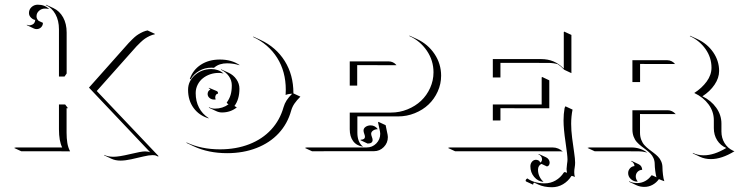

<svg xmlns="http://www.w3.org/2000/svg" viewBox="-20 -621 3103 806"><path d="M39.1 0 47.1 -2H241Q227.5 -29.3 227.5 -78.1V-182.6H253.4L265.4 -166.7H259.5V-64Q259.5 -40.3 262.6 -21.2Q265.6 -2.2 274.2 14.2L69.1 13.9ZM92.5 -515.4 92.8 -517.3Q98.1 -514.6 103.3 -514.6Q106.2 -514.6 109.6 -515.5Q113 -516.4 117.3 -518.6Q121.6 -520.8 124.5 -525.6Q127.4 -530.5 127.9 -537.4Q118.9 -538.3 110.2 -546.9Q101.6 -555.4 101.6 -566.4Q101.6 -581.1 112.4 -591.2Q123.3 -601.3 138.7 -601.3Q168 -601.3 186.3 -583Q178 -585 168.9 -585Q154.3 -585 143.8 -575.6Q133.3 -566.2 133.3 -552.5Q133.3 -542 142.3 -533.4L160.2 -525.1Q160.2 -514.2 152.6 -506.5Q145 -498.8 133.3 -498.8Q127.9 -498.8 122.6 -501.2ZM171.6 -599.9 174.3 -600.8 204.3 -586.9Q230.2 -574.7 245 -548Q259.8 -521.2 259.8 -484.4V-312.5L251 -299.8H227.5V-498Q227.5 -534.9 212.6 -561.6Q197.8 -588.4 171.6 -599.9ZM353.5 -253.2 504.2 -422.6Q515.1 -435.1 520.4 -440.8Q525.6 -446.5 535.8 -456.4Q545.9 -466.3 553.2 -471.7Q560.5 -477.1 570.6 -482.5Q580.6 -488 590.8 -491.2L599.6 -493.2L629.9 -479V-477.1Q619.1 -475.1 608.3 -470Q597.4 -464.8 589.1 -459.2Q580.8 -453.6 570.3 -443.6Q559.8 -433.6 553.2 -426.6Q546.6 -419.7 535.9 -407.2L386.2 -239L645.5 34.2L643.6 36.1Q636.7 32.5 632.6 31.4Q628.4 30.3 619.1 30.3Q605.2 30.3 581.4 36Q557.6 41.7 531.5 47.5Q505.4 53.2 486.1 53.2Q464.1 53.2 447.8 45.4L417.5 31.2L417 29.1Q433.6 37.1 456.1 37.1Q479.7 37.1 526.2 25.9Q572.8 14.6 588.9 14.6Q602.8 14.6 610.8 18.6Z M762.9 -23.2Q824.5 5.9 903.3 5.9Q971.2 5.9 1026.4 -15.6Q1081.5 -37.1 1118.3 -76.9Q1155 -116.7 1170.2 -170.7Q1174.8 -186.8 1183.3 -199.8Q1191.9 -212.9 1206.3 -227.5Q1189.2 -227.1 1179 -222.2Q1179.7 -230.5 1179.7 -244.1Q1179.7 -320.6 1143.6 -378.1Q1107.4 -435.5 1042.5 -465.8L1043.7 -467.3L1073.7 -453.4Q1138.9 -422.9 1175.3 -364.9Q1211.7 -306.9 1211.7 -230.2V-229L1241 -215.3Q1225.6 -200 1216.2 -186.3Q1206.8 -172.6 1202.1 -156Q1187 -101.6 1149.9 -61.5Q1112.8 -21.5 1057.1 0.2Q1001.5 22 933.3 22Q855 22 793.2 -6.8L763.2 -21ZM769.5 -244.1Q769.5 -280.3 798.2 -305.7Q826.9 -331.1 867.2 -331.1Q896.7 -331.1 918.5 -312.7L914.8 -313.2Q906.2 -315.2 897.2 -314.9Q879.2 -314.9 861.9 -309Q844.7 -303 831.3 -292.2Q817.9 -281.5 809.7 -265.3Q801.5 -249 801.5 -230Q801.5 -196 815.4 -169.3Q829.3 -142.6 854.7 -126.2L856.4 -123.8Q815.9 -136 792.7 -167.7Q769.5 -199.5 769.5 -244.1ZM776.9 -289.8Q789.8 -327.6 823.2 -349.4Q856.7 -371.1 903.3 -371.1Q952.4 -371.1 986.6 -347.4L982.2 -347.9Q959.7 -355 933.3 -355.2Q900.6 -355.2 880.4 -338.1L878.2 -336.4Q872.8 -336.9 867.2 -336.9Q839.8 -336.9 816.4 -323.6Q793 -310.3 780.3 -288.1Q779.5 -288.3 776.9 -289.8ZM851.6 -226.6Q851.6 -231.9 854.4 -237.3Q857.2 -242.7 863 -243.9Q861.8 -248.5 856.2 -250.7L857.2 -252.4L889.6 -238.8Q895.5 -236.1 895.3 -229V-228Q890.4 -228 887 -223.5Q883.5 -219 883.5 -212.4Q883.5 -208.7 885 -205.3L885.5 -203.4Q882.3 -203.1 878.9 -203.1Q867.2 -203.1 859.4 -210Q851.6 -216.8 851.6 -226.6ZM856.4 -171.4Q868.2 -165 881.8 -165Q914.8 -165 939.2 -183.1Q935.1 -184.8 931.6 -190.2Q942.9 -205.6 948 -222.5Q953.1 -239.5 953.1 -262.7Q953.1 -283.7 940.7 -301.3Q928.2 -318.8 907.5 -328.4L908.7 -329.8L939 -315.9Q960 -306.2 972.5 -288.1Q985.1 -270 985.1 -248.5Q985.1 -203.9 964.1 -176L974.1 -170.2Q947.8 -148.9 911.9 -148.9Q899.4 -148.9 888.2 -154.3L858.2 -168.2Z M1259.8 0 1267.6 -2H1519.5Q1543 -2 1559.6 -18.8Q1576.2 -35.6 1576.2 -59.6Q1576.2 -66.7 1572.1 -83.5Q1568.1 -100.3 1567.1 -106.7L1568.6 -109.6L1598.9 -95.5Q1599.9 -88.1 1604 -70.6Q1608.2 -53 1608.2 -45.7Q1608.2 -21 1591.1 -3.7Q1574 13.7 1549.8 13.7L1289.8 13.9ZM1448.2 -78.1V-148.4H1621.1Q1657.5 -148.4 1690.6 -161.9Q1723.6 -175.3 1747.6 -197.9Q1771.5 -220.5 1785.6 -251.7Q1799.8 -283 1799.8 -317.4Q1799.8 -367.4 1771.5 -408.7Q1743.2 -450 1696.8 -470.5L1700.9 -470.7L1731 -456.8Q1776.6 -435.5 1804.2 -394.3Q1831.8 -353 1831.8 -303.2Q1831.8 -268.6 1817.5 -236.9Q1803.2 -205.3 1779.1 -182.4Q1754.9 -159.4 1721.4 -145.9Q1688 -132.3 1651.1 -132.3H1480.2V-64Q1480.2 -26.1 1501.5 -7.6L1504.2 -5.1Q1476.6 -9.3 1462.4 -28.6Q1448.2 -47.9 1448.2 -78.1ZM1448.2 -261.7V-363.3H1611.3Q1630.9 -363.3 1644.3 -347.7L1642.3 -347.2L1479.5 -347.7V-261.7ZM1493.2 -32.5 1494.1 -34.4Q1512.2 -34.7 1512 -47.6Q1512 -52 1509 -59.7Q1506.1 -67.4 1506.1 -73.2Q1506.1 -82.5 1515 -88.6Q1523.9 -94.7 1536.1 -94.7Q1545.4 -94.7 1553.2 -90.3Q1561 -85.9 1566.2 -78.4L1563.5 -78.6Q1552.7 -77.9 1545.4 -72.4Q1538.1 -66.9 1538.1 -59.3Q1538.1 -54.2 1541.1 -46.4Q1544.2 -38.6 1544.2 -33.4Q1544.2 -18.3 1523.2 -18.3Z M1860.4 0 1868.2 -2H2299.8Q2312.3 -2 2323.5 2.7Q2334.7 7.3 2342.8 15.6L2339.1 14.6Q2334.7 13.9 2329.8 14.2L1890.4 13.9ZM2048.8 -115.2V-182.6H2253.9V-295.9L2255.9 -297.9L2285.9 -283.7V-166.5L2080.8 -166.7V-115.2ZM2048.8 -295.9V-373H2251Q2279.8 -373 2303 -363.4Q2326.2 -353.8 2346.7 -333V-486.3L2348.6 -488.3L2378.7 -474.4V-314L2348.6 -328.1Q2335.2 -342.5 2321.3 -351.6Q2303.2 -356.9 2281 -356.9L2080.8 -357.2V-295.9ZM2186.5 135.5Q2188.2 131.3 2193.6 127.9Q2222.7 148.7 2266.6 148.7Q2291.3 148.7 2312.3 136.6Q2333.3 124.5 2346.7 103.5Q2347.2 102.5 2348.1 102.1Q2349.1 101.6 2349.9 101.6H2350.6Q2354.5 101.6 2360.4 104.5Q2358.4 94.7 2358.4 87.9Q2358.4 83 2360.4 67.4Q2362.3 55.7 2362.3 48.1Q2362.3 31.5 2354 -24.4Q2345.7 -80.3 2345.7 -115.2Q2345.7 -142.3 2350.1 -167.5L2353.5 -174.8L2383.5 -160.9Q2377.7 -132.6 2377.7 -101.1Q2377.7 -74 2381.8 -41.6Q2386 -9.3 2390.1 18.4Q2394.3 46.1 2394.3 62Q2394.3 72 2392.5 82Q2390.6 92 2390.6 101.6Q2390.6 112.5 2393.3 122.1Q2391.6 120.8 2389.4 120.1Q2384 117.7 2381.1 117.4Q2378.9 117.4 2378.2 118.7Q2364.7 139.9 2343.4 152.5Q2322 165 2296.9 165Q2264.2 165 2239.5 153.6L2222.2 145.5Q2217.8 148.9 2217.8 154.3L2187.7 140.4ZM2206.5 77.1Q2206.5 65.7 2213.4 57.7Q2220.2 49.8 2230 49.8Q2235.4 49.8 2240.7 52.6Q2246.1 55.4 2247.3 61.3Q2250.7 60.3 2253.1 56.6Q2255.4 53 2255.4 47.9Q2255.4 40.8 2251.1 35Q2246.8 29.3 2239.7 26.4L2241.9 25.4L2272.2 39.3Q2279.1 42.5 2283.2 48.6Q2287.4 54.7 2287.4 61.8Q2287.4 68.4 2283.9 73Q2280.5 77.6 2275.6 77.6L2253.2 67.1Q2246.6 69.6 2242.6 76Q2238.5 82.5 2238.5 91.3Q2238.5 106 2244.3 118.8Q2250 131.6 2259.8 140.4L2261.7 142.6Q2238.3 140.6 2222.4 121.7Q2206.5 102.8 2206.5 77.1Z M2446.3 0 2453.6 -2H2630.4Q2649.7 -2 2667 3.8Q2684.3 9.5 2697.3 20L2691.7 18.3Q2676.5 14.2 2660.4 14.2L2476.3 13.9ZM2616.9 105.5Q2616.9 94.5 2624.4 85.8Q2631.8 77.1 2643.6 76.2Q2643.1 69.3 2639.3 63.8Q2635.5 58.3 2629.4 55.7L2630.9 54.2L2661.1 68.4Q2668 71.5 2671.9 77.9Q2675.8 84.2 2675.8 92Q2664.6 92 2656.7 100.1Q2648.9 108.2 2648.9 119.6Q2648.9 130.6 2656.2 139.6L2656.5 141.6Q2640.1 141.6 2628.5 131Q2616.9 120.4 2616.9 105.5ZM2620.8 142.1 2621.1 140.1Q2636.5 147.5 2655.3 147.5Q2673.1 147.5 2688.8 138.8Q2704.6 130.1 2714.8 115Q2719.5 115 2726.1 118.7Q2732.7 122.3 2735.8 123.3Q2732.7 112.8 2730.6 95.8Q2728.5 78.9 2728.5 69.3Q2728.5 54.7 2723.4 43Q2718.3 31.2 2710 23.1Q2701.7 14.9 2691.7 7.4Q2681.6 0 2671.6 -7.8Q2661.6 -15.6 2653.3 -24.8Q2645 -33.9 2639.9 -47.5Q2634.8 -61 2634.8 -78.1V-158.2H2783.2Q2802.2 -158.2 2816.7 -141.8Q2814 -142.1 2811.3 -142.1L2666.7 -142.3V-64Q2666.7 -47.4 2672 -33.9Q2677.2 -20.5 2685.5 -11.5Q2693.8 -2.4 2703.9 5.4Q2713.9 13.2 2723.9 20.6Q2733.9 28.1 2742.2 36.4Q2750.5 44.7 2755.7 56.6Q2761 68.6 2761 83.3Q2761 94.7 2763.1 112.3Q2765.1 129.9 2768.8 139.6Q2754.9 135 2746.1 130.9Q2735.6 146 2719.5 154.8Q2703.4 163.6 2684.8 163.6Q2666.5 163.6 2650.9 156.2ZM2634.8 -276.4V-368.2H2781.2Q2791 -368.2 2799.7 -363.8Q2808.3 -359.4 2814.2 -351.8L2811.3 -352.3L2667 -352.5V-276.4ZM2875.7 -469.5 2877.2 -470.9 2907.5 -457Q2949 -437.7 2973.9 -401.7Q2998.8 -365.7 2998.8 -323Q2998.8 -293.7 2979.6 -265.4Q2960.4 -237.1 2928.7 -216.8Q2965.1 -199.2 2986.8 -168.7Q3008.5 -138.2 3008.5 -102.1V-68.8Q3008.5 -42 3021.5 -20.6Q3034.4 0.7 3057.1 11.5L3063.2 13.9Q3009.8 46.9 2964.1 46.9Q2939.5 46.9 2918.9 37.4L2888.7 23.2L2888.2 20.8Q2908.9 31 2934.1 31Q2977.8 31 3028.8 0.2Q3004.4 -10.3 2990.5 -32.3Q2976.6 -54.4 2976.6 -83V-116.2Q2976.6 -152.6 2954.7 -182.5Q2932.9 -212.4 2894.5 -230.7Q2926.5 -251.2 2946.7 -278.9Q2966.8 -306.6 2966.8 -336.9Q2966.8 -379.4 2941.9 -414.9Q2917 -450.4 2875.7 -469.5Z"/></svg>

Font: AgreloyOut1
Style: Medium
Weight: 400
Designer: gluk
Foundry: gluk
Version: Version 0.27